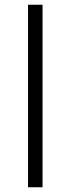

<svg xmlns="http://www.w3.org/2000/svg" viewBox="-20 -788 297 808"><path d="M159 -768V0H98V-768Z"/></svg>

Font: Yaldevi ExtraLight Light
Style: Regular
Weight: 300
Version: Version 1.100